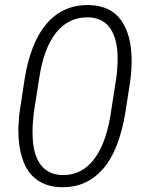

<svg xmlns="http://www.w3.org/2000/svg" viewBox="-20 -741 582 770"><path d="M224.1 9.8C227.1 9.8 230 9.8 232.9 9.8C296.4 9.8 349.6 -14.2 392.6 -63C435.5 -111.3 465.8 -187.5 482.9 -290.5L502.4 -416.5C505.4 -438.5 507.3 -460.9 507.8 -484.4C507.8 -489.3 507.8 -493.7 507.8 -498C507.8 -565.4 494.1 -619.1 466.3 -659.2C438.5 -698.7 395.5 -719.2 337.9 -720.7C335.9 -720.7 333.5 -720.7 331.5 -720.7C196.3 -720.7 108.9 -617.7 78.1 -419.9L57.1 -281.2L53.7 -228.5C53.7 -224.1 53.7 -219.7 53.7 -215.3C53.7 -174.8 59.1 -137.2 70.8 -102.1C93.8 -31.7 147.9 7.8 224.1 9.8ZM451.2 -529.3C451.7 -521 451.7 -512.7 451.7 -504.4C451.7 -477.1 449.7 -448.7 444.8 -418.5L421.4 -268.6C393.6 -114.3 326.2 -39.1 235.4 -39.1C232.9 -39.1 230.5 -39.1 227.5 -39.1C157.7 -41 116.7 -91.3 111.3 -184.6C110.8 -193.4 110.4 -202.6 110.4 -211.9C110.4 -235.4 112.3 -261.2 115.7 -289.6L137.2 -427.2C161.1 -587.4 229 -671.4 329.1 -671.4C331.1 -671.4 333 -671.4 335 -671.4C405.8 -668.9 444.3 -621.6 451.2 -529.3Z"/></svg>

Font: Roboto Light
Style: Italic
Weight: 300
Italic angle: -12°
Designer: Google
Version: Version 2.137; 2017